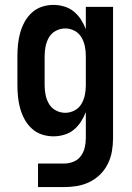

<svg xmlns="http://www.w3.org/2000/svg" viewBox="-20 -548 540 783"><path d="M135 215V119H241Q261 119 279.5 111.5Q298 104 309.5 88.5Q321 73 325.5 54Q330 35 330 15V-91Q322 -70 310 -51.5Q298 -33 281 -19Q264 -5 242 1.5Q220 8 198 8Q174 8 151 0.5Q128 -7 110 -23.5Q92 -40 80.5 -61Q69 -82 62.5 -105Q56 -128 53.5 -152Q51 -176 51 -200V-320Q51 -344 53.5 -368Q56 -392 62.5 -415Q69 -438 80.5 -459Q92 -480 110 -496.5Q128 -513 151 -520.5Q174 -528 198 -528Q220 -528 242 -521.5Q264 -515 281 -501Q298 -487 310 -468.5Q322 -450 330 -429V-520H441V15Q441 42 436.5 68.5Q432 95 420 119.5Q408 144 389 163Q370 182 345.5 194Q321 206 294.5 210.5Q268 215 241 215ZM246 -88Q266 -88 284 -97.5Q302 -107 312 -124Q322 -141 326 -160.5Q330 -180 330 -200V-320Q330 -340 326 -359.5Q322 -379 312 -396Q302 -413 284 -422.5Q266 -432 246 -432Q226 -432 208 -422.5Q190 -413 180 -396Q170 -379 166 -359.5Q162 -340 162 -320V-200Q162 -180 166 -160.5Q170 -141 180 -124Q190 -107 208 -97.5Q226 -88 246 -88Z"/></svg>

Font: Iosevka Fixed
Style: Bold
Weight: 700
Monospace: yes
Designer: Belleve Invis
Foundry: Belleve Invis
Version: Version 32.3.0